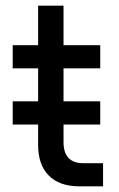

<svg xmlns="http://www.w3.org/2000/svg" viewBox="-20 -660 420 680"><path d="M25 -500H115V-640H205V-500H335V-418H205V-301H335V-219H205V-157Q205 -82 275 -82H345V0H262Q191 0 153 -38Q115 -76 115 -147V-219H25V-301H115V-418H25Z"/></svg>

Font: Retni Sans Medium
Style: Regular
Weight: 500
Designer: Vitaly Kuzmin
Foundry: ParaType Ltd.
Version: Version 1.00;March 2, 2019;FontCreator 11.5.0.2425 64-bit; t